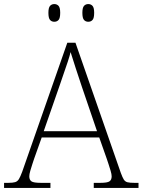

<svg xmlns="http://www.w3.org/2000/svg" viewBox="-23 -924 701 944"><path d="M-3 0V-25H18Q40 -25 51.5 -28.5Q63 -32 70 -43.5Q77 -55 86 -79L308 -714H348L571 -74Q579 -52 585.5 -41.5Q592 -31 603.5 -28Q615 -25 638 -25H658V0H438V-25H470Q505 -25 515.5 -32.5Q526 -40 526 -57Q526 -67 521 -84Q516 -101 510.5 -117.5Q505 -134 502 -143L465 -248H182L145 -144Q142 -135 136.5 -118.5Q131 -102 126 -84.5Q121 -67 121 -57Q121 -40 131.5 -32.5Q142 -25 178 -25H225V0ZM192 -279H454L380 -496Q366 -538 350 -586.5Q334 -635 324 -668Q320 -650 310.5 -621.5Q301 -593 290 -561.5Q279 -530 271 -506ZM411 -817Q398 -817 390 -826Q382 -835 382 -861Q382 -886 390 -895Q398 -904 411 -904Q424 -904 432 -895Q440 -886 440 -861Q440 -835 432 -826Q424 -817 411 -817ZM244 -817Q231 -817 223 -826Q215 -835 215 -861Q215 -886 223 -895Q231 -904 244 -904Q257 -904 265 -895Q273 -886 273 -861Q273 -835 265 -826Q257 -817 244 -817Z"/></svg>

Font: Noto Serif Malayalam ExtraLight
Style: Regular
Weight: 200
Designer: Indian type Foundry, Jelle Bosma, Monotype Design Team
Foundry: Monotype Imaging Inc.
Version: Version 2.104; ttfautohint (v1.8.4.7-5d5b)